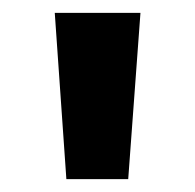

<svg xmlns="http://www.w3.org/2000/svg" viewBox="-20 -886 303 298"><path d="M83 -608 65 -866H198L179 -608Z"/></svg>

Font: Noto Sans Malayalam UI SemiCondensed
Style: Bold
Weight: 700
Width: 4
Designer: Jelle Bosma - Monotype Design Team
Foundry: Monotype Imaging Inc.
Version: Version 2.104; ttfautohint (v1.8.4.7-5d5b)